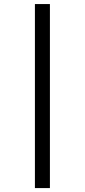

<svg xmlns="http://www.w3.org/2000/svg" viewBox="-20 -770 428 969"><path d="M156.2 179.2V-749.5H231.9V179.2Z"/></svg>

Font: Gelasio
Style: Regular
Weight: 400
Designer: Eben Sorkin
Foundry: Eben Sorkin
Version: Version 1.008